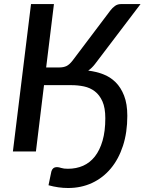

<svg xmlns="http://www.w3.org/2000/svg" viewBox="-20 -740 706 938"><path d="M444 -427Q429.5 -408 411 -395Q449 -390.5 483.5 -377.5Q518 -364.5 544.2 -338.8Q570.5 -313 586.2 -272.8Q602 -232.5 602 -174Q602 -93 580.8 -27.8Q559.5 37.5 521.2 83.2Q483 129 429.8 153.8Q376.5 178.5 312.5 178.5Q265.5 178.5 217 165Q220.5 148 224 131Q227.5 114 231 97.5Q233.5 88 240.2 82.2Q247 76.5 259 76.5Q267 76.5 279 80.5Q291 84.5 312 84.5Q352.5 84.5 386 69.8Q419.5 55 443.5 24.5Q467.5 -6 481 -52.5Q494.5 -99 494.5 -162.5Q494.5 -213 480.5 -244.5Q466.5 -276 443.2 -293.8Q420 -311.5 390.2 -317.8Q360.5 -324 329 -324H195L155.5 0H43L131.5 -720H243.5L205.5 -410.5H270.5Q290 -410.5 304.5 -417.2Q319 -424 334.5 -444L519 -688.5Q529 -702 541.8 -711Q554.5 -720 570.5 -720H666.5Z"/></svg>

Font: Lato SemiBold
Style: Italic
Weight: 600
Italic angle: -7°
Designer: Lukasz Dziedzic with Adam Twardoch and Botio Nikoltchev
Foundry: tyPoland Lukasz Dziedzic
Version: Version 2.015; 2015-08-06; http://www.latofonts.com/